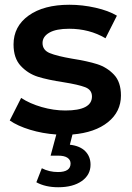

<svg xmlns="http://www.w3.org/2000/svg" viewBox="-20 -560 555 808"><path d="M285 6 274 49Q317 54 339 76.5Q361 99 361 133Q361 176 324 202Q287 228 225 228Q171 228 133 207L156 148Q187 164 224 164Q277 164 277 128Q277 113 264 104Q251 95 224 95H193L217 6Q159 2 106.5 -14Q54 -30 21 -53L69 -148Q105 -124 155.5 -109.5Q206 -95 255 -95Q367 -95 367 -154Q367 -182 338.5 -193Q310 -204 247 -214Q181 -224 139.5 -237Q98 -250 67.5 -282.5Q37 -315 37 -373Q37 -449 100.5 -494.5Q164 -540 272 -540Q327 -540 382 -527.5Q437 -515 472 -494L424 -399Q356 -439 271 -439Q216 -439 187.5 -422.5Q159 -406 159 -379Q159 -349 189.5 -336.5Q220 -324 284 -313Q348 -303 389 -290Q430 -277 459.5 -246Q489 -215 489 -158Q489 -90 434.5 -46Q380 -2 285 6Z"/></svg>

Font: mBank SemiBold
Style: Regular
Weight: 600
Designer: Julieta Ulanovsky
Foundry: Julieta Ulanovsky
Version: Version 7.200